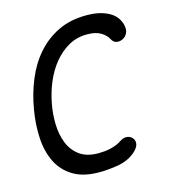

<svg xmlns="http://www.w3.org/2000/svg" viewBox="-111 -829 823 929"><g transform="rotate(-15 300.0 -365.0)"><path d="M45 -367Q58 -443 86 -510.5Q114 -578 158.5 -629Q203 -680 264.5 -710Q326 -740 406 -740Q448 -740 477.5 -732Q507 -724 527 -711Q547 -698 558 -681Q569 -664 573 -646Q578 -622 570.5 -606.5Q563 -591 548 -583Q533 -575 516.5 -577.5Q500 -580 490 -600Q480 -619 455 -634.5Q430 -650 386 -650Q335 -650 293.5 -626.5Q252 -603 220 -564Q188 -525 166.5 -474Q145 -423 135 -367Q126 -319 127.5 -268Q129 -217 145.5 -175Q162 -133 197.5 -106.5Q233 -80 292 -80Q306 -80 322 -81.5Q338 -83 353 -86.5Q368 -90 382 -95.5Q396 -101 406 -108Q426 -122 443.5 -120.5Q461 -119 472 -106Q483 -93 479.5 -75Q476 -57 453 -37Q417 -7 367.5 1.5Q318 10 272 10Q192 10 141.5 -21Q91 -52 65.5 -104Q40 -156 36 -224Q32 -292 45 -367Z"/></g></svg>

Font: Maple Mono Normal NL
Style: Italic
Weight: 400
Italic angle: -10°
Monospace: yes
Designer: subframe7536
Version: Version 7.000